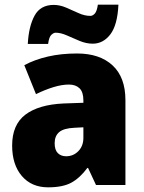

<svg xmlns="http://www.w3.org/2000/svg" viewBox="-20 -885 616 822"><path d="M310 -656Q407 -656 462 -605Q517 -554 517 -456V-93H391L357 -166H354Q322 -123 285.5 -103Q249 -83 186 -83Q115 -83 73.5 -131.5Q32 -180 32 -262Q32 -351 88.5 -394Q145 -437 252 -442L337 -445V-455Q337 -491 320.5 -507Q304 -523 275 -523Q245 -523 209 -512Q173 -501 134 -482L84 -606Q129 -630 185.5 -643Q242 -656 310 -656ZM299 -338Q253 -336 233.5 -319.5Q214 -303 214 -272Q214 -243 227.5 -229.5Q241 -216 263 -216Q294 -216 315.5 -238Q337 -260 337 -295V-340ZM99 -697Q103 -772 128 -818Q153 -864 210 -864Q236 -864 263 -852.5Q290 -841 316 -829Q342 -817 367 -817Q377 -817 386 -827Q395 -837 399 -865H487Q483 -778 452.5 -738Q422 -698 377 -698Q349 -698 320.5 -710Q292 -722 266 -733.5Q240 -745 218 -745Q210 -745 200 -736Q190 -727 186 -697Z"/></svg>

Font: Noto Sans Telugu UI SemiCondensed Black
Style: Regular
Weight: 900
Width: 4
Designer: Jelle Bosma - Monotype Design Team
Foundry: Monotype Imaging Inc.
Version: Version 2.005; ttfautohint (v1.8.4.7-5d5b)